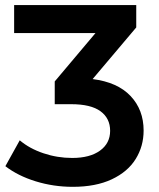

<svg xmlns="http://www.w3.org/2000/svg" viewBox="-20 -720 622 750"><path d="M1 -70.8 57.1 -171.9Q95.2 -139.6 149.7 -121.3Q204.1 -103 262.2 -103Q331.1 -103 370.6 -131.6Q410.2 -160.2 410.2 -209Q410.2 -257.8 372.6 -285.4Q335 -313 257.8 -313H193.8V-401.9L353 -590.8H35.2V-700.2H512.2V-612.8L341.8 -411.1Q439 -398.9 490 -345Q541 -291 541 -210Q541 -148.9 510 -98.9Q479 -48.8 416.5 -19.5Q354 9.8 264.2 9.8Q189 9.8 119.4 -11.7Q49.8 -33.2 1 -70.8Z"/></svg>

Font: Montserrat SemiBold
Style: Regular
Weight: 600
Designer: Julieta Ulanovsky
Foundry: Julieta Ulanovsky
Version: Version 7.200